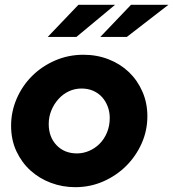

<svg xmlns="http://www.w3.org/2000/svg" viewBox="-20 -766 718 796"><path d="M26 0ZM26 -245Q26 -303 49 -356.5Q72 -410 112.5 -450.5Q153 -491 208 -515Q263 -539 326 -539Q382 -539 430.5 -520Q479 -501 514.5 -467Q550 -433 570.5 -386Q591 -339 591 -284Q591 -225 567.5 -172Q544 -119 503.5 -78.5Q463 -38 408.5 -14Q354 10 292 10Q239 10 191 -8Q143 -26 106.5 -59Q70 -92 48 -139Q26 -186 26 -245ZM299 -130Q325 -130 349.5 -140.5Q374 -151 393 -170Q412 -189 423.5 -216.5Q435 -244 435 -277Q435 -302 426.5 -324.5Q418 -347 403 -363.5Q388 -380 366.5 -389.5Q345 -399 318 -399Q290 -399 265.5 -387.5Q241 -376 222.5 -355.5Q204 -335 193 -308.5Q182 -282 182 -252Q182 -198 214.5 -164Q247 -130 299 -130ZM305 -746H457L297 -613H178ZM523 -746H678L506 -613H396Z"/></svg>

Font: Rosa Sans Black
Style: Italic
Weight: 900
Italic angle: -12°
Designer: Pentagram / MCKL
Foundry: Pentagram / MCKL
Version: Version 1.005;September 16, 2019;FontCreator 11.5.0.2425 64-